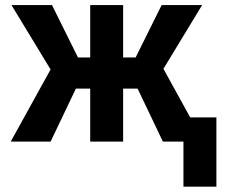

<svg xmlns="http://www.w3.org/2000/svg" viewBox="-20 -548 873 743"><path d="M220.7 -205.1 24.4 -528.3H181.2L281.7 -325.7H376.5L360.4 -205.1ZM283.7 -226.1 175.8 0H21.5L183.6 -293.5ZM456.5 -528.3V0H329.1V-528.3ZM762.2 -528.3 565.9 -205.1H426.3L409.7 -325.7H504.9L605.5 -528.3ZM610.4 0 502.4 -226.1 606 -293.5 767.6 0ZM817.4 -93.8V174.3H689.9V-93.8Z"/></svg>

Font: Roboto SemiCondensed SemiBold
Style: Regular
Weight: 600
Width: 4
Designer: Christian Robertson
Foundry: Google
Version: Version 3.009; 2024